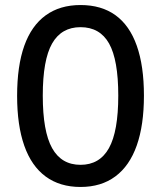

<svg xmlns="http://www.w3.org/2000/svg" viewBox="-20 -734 640 763"><path d="M300 9Q218 9 161.5 -32.5Q105 -74 76.5 -155Q48 -236 48 -353Q48 -472 76.5 -552Q105 -632 161.5 -673Q218 -714 300 -714Q383 -714 439 -673.5Q495 -633 523.5 -552.5Q552 -472 552 -354Q552 -237 523.5 -156Q495 -75 438.5 -33Q382 9 300 9ZM300 -79Q376 -79 413 -145.5Q450 -212 450 -354Q450 -496 413.5 -561Q377 -626 300 -626Q224 -626 187 -561Q150 -496 150 -354Q150 -212 187 -145.5Q224 -79 300 -79Z"/></svg>

Font: Nunito Sans 11pt SemiBold
Style: Regular
Weight: 600
Version: Version 3.101;gftools[0.9.27]